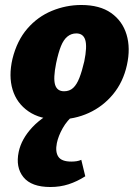

<svg xmlns="http://www.w3.org/2000/svg" viewBox="-20 -463 558 770"><path d="M214 16Q141 16 94 -16.5Q47 -49 30.5 -103.5Q14 -158 30 -227Q48 -300 89.5 -348Q131 -396 188 -419.5Q245 -443 306 -443Q380 -443 425.5 -411Q471 -379 487.5 -324.5Q504 -270 489 -202Q474 -134 433.5 -85Q393 -36 336 -10Q279 16 214 16ZM237 -97Q259 -97 273.5 -110.5Q288 -124 298.5 -151Q309 -178 318 -217Q330 -276 322 -302.5Q314 -329 286 -329Q266 -329 250.5 -316.5Q235 -304 224.5 -278Q214 -252 205 -209Q193 -149 201 -123Q209 -97 237 -97ZM182 287Q106 287 74 247.5Q42 208 55 146Q66 94 110 47Q154 0 238 -38L278 -4Q249 20 231.5 51Q214 82 208 111Q201 146 214 165.5Q227 185 266 185Q277 185 287 183.5Q297 182 306 178L322 244Q289 265 255 276Q221 287 182 287Z"/></svg>

Font: Ysabeau Black
Style: Italic
Weight: 900
Italic angle: -12°
Version: Version 2.000;gftools[0.9.27.dev2+g8671c4b]